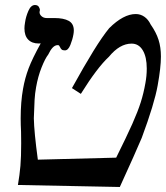

<svg xmlns="http://www.w3.org/2000/svg" viewBox="-20 -742 662 766"><path d="M545.5 -192Q522 -136 458 4L51.5 -4Q58.5 -45 61.5 -80.5Q64.5 -116 64.5 -171Q64.5 -199.5 64 -216Q62.5 -244 62.5 -269.5Q62.5 -335.5 72 -388Q79.5 -430.5 94.2 -469.5Q109 -508.5 142.5 -569L134.5 -568.5Q107.5 -568.5 92.5 -584Q77.5 -599.5 77.5 -629Q77.5 -639 80 -653Q83 -675 93.2 -698.5Q103.5 -722 119.5 -722Q130.5 -722 135.2 -714.2Q140 -706.5 139 -700L138 -696Q136.5 -686 145 -678Q153.5 -670 166 -670H197Q234 -670 254.2 -658.8Q274.5 -647.5 274.5 -620.5Q274.5 -613.5 273 -605Q269.5 -584.5 260.8 -562.8Q252 -541 239 -541Q230 -541 226 -544.5Q222 -548 219.5 -554Q217.5 -558.5 215.8 -560.2Q214 -562 210.5 -562Q199.5 -562 190.2 -552.2Q181 -542.5 172.5 -524.5Q160 -508.5 145.8 -472.8Q131.5 -437 124 -394Q119.5 -369.5 118 -343.8Q116.5 -318 115 -270Q116 -215.5 131 -105L443.5 -113Q485.5 -197.5 507.8 -247.5Q530 -297.5 541.5 -333.8Q553 -370 560 -410Q565.5 -439 565.5 -468.5Q565.5 -515 549.5 -541.5Q533.5 -568 505 -568Q457.5 -568 414.5 -515.5Q368 -472.5 302.5 -367.5L267 -390.5Q316.5 -480 352.5 -538.2Q388.5 -596.5 415.5 -629.5Q472.5 -686 521.5 -686Q540.5 -686 556 -675.2Q571.5 -664.5 581 -644.5Q603 -613 612.5 -583.2Q622 -553.5 622 -516.5Q622 -473 609 -401Q596 -328 545.5 -192Z"/></svg>

Font: JuliaMono SemiBoldItalic
Style: Regular
Weight: 600
Italic angle: -9°
Monospace: yes
Designer: cormullion
Foundry: corm
Version: Version 0.049; ttfautohint (v1.8.4)